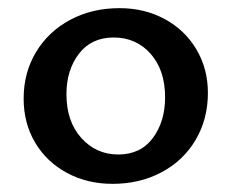

<svg xmlns="http://www.w3.org/2000/svg" viewBox="-20 -445 569 471"><path d="M38 -203Q38 -267 68.5 -317.5Q99 -368 152.5 -396.5Q206 -425 273 -425Q335 -425 384.5 -398Q434 -371 462 -323.5Q490 -276 490 -217Q490 -153 460 -102Q430 -51 376.5 -22.5Q323 6 256 6Q194 6 144 -21Q94 -48 66 -95.5Q38 -143 38 -203ZM385 -206Q385 -273 349.5 -313Q314 -353 259 -353Q204 -353 173.5 -313Q143 -273 143 -214Q143 -147 179.5 -106.5Q216 -66 270 -66Q325 -66 355 -106.5Q385 -147 385 -206Z"/></svg>

Font: Ysabeau Semibold
Style: Regular
Weight: 600
Designer: Christian Thalmann (Catharsis Fonts)
Version: Version 0.003